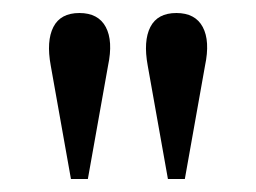

<svg xmlns="http://www.w3.org/2000/svg" viewBox="-20 -744 393 295"><path d="M89 -469 58 -643Q51 -681 62 -702.5Q73 -724 102 -724Q131 -724 142.5 -702.5Q154 -681 146 -643L115 -469ZM238 -469 207 -643Q200 -681 211 -702.5Q222 -724 251 -724Q280 -724 291.5 -702.5Q303 -681 295 -643L264 -469Z"/></svg>

Font: Baskervville Medium
Style: Regular
Weight: 500
Version: Version 1.100